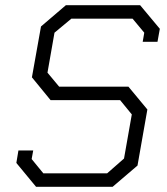

<svg xmlns="http://www.w3.org/2000/svg" viewBox="-20 -720 645 740"><path d="M43 -92 51 -140H108L102 -107L147 -52H393L458 -109L488 -279L443 -334H175L103 -422L138 -618L234 -700H520L596 -609L587 -559H530L536 -594L491 -648H255L190 -594L163 -440L208 -386H475L548 -298L510 -82L414 0H119Z"/></svg>

Font: Chakra Petch Light
Style: Italic
Weight: 300
Italic angle: -10°
Designer: Katatrad Aksorn Co.,Ltd.
Foundry: Cadson Demak Co.,Ltd.
Version: Version 1.000; ttfautohint (v1.6)